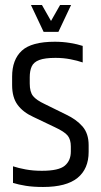

<svg xmlns="http://www.w3.org/2000/svg" viewBox="-20 -740 401 765"><path d="M28.3 -434.8Q28.3 -502.3 66.9 -538Q105.5 -573.7 198.6 -573.7Q229.6 -573.7 258.9 -568.9Q288.3 -564.1 309.5 -557.1V-491.2Q289 -498.4 260.7 -503.9Q232.3 -509.4 201.1 -509.4Q158.7 -509.4 136.4 -500.9Q114.2 -492.5 106.4 -475.3Q98.5 -458.1 98.5 -432.7V-407.3Q98.5 -374 111.5 -357.6Q124.5 -341.2 157.4 -325.8L243.2 -283.6Q284.5 -264 308.9 -236Q333.2 -207.9 333.2 -161.5V-134.9Q333.2 -67.2 288.8 -31.1Q244.4 5 151.6 5Q111.7 5 82.7 0.3Q53.7 -4.4 31.8 -11.2V-77.4Q53.2 -70.3 82.5 -64.9Q111.8 -59.5 146.7 -59.5Q214.2 -59.5 238.2 -79.9Q262.2 -100.2 262.2 -136.2V-156.3Q262.2 -184.1 249.6 -199.7Q236.9 -215.4 198.1 -233.4L112 -274.5Q71.7 -292.9 50 -322.4Q28.3 -351.9 28.3 -400.9ZM219.4 -720.1H263.2L212.7 -613H158.5ZM103.3 -720.1H147.1L208 -613H153.8Z"/></svg>

Font: Khand Variable Light
Style: Regular
Weight: 300
Designer: Satya Rajpurohit
Foundry: Indian Type Foundry
Version: Version 3.000